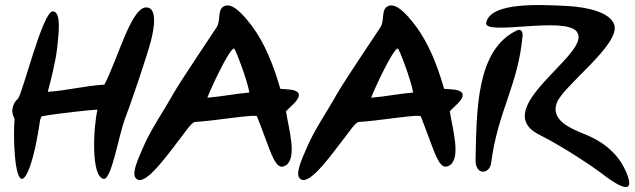

<svg xmlns="http://www.w3.org/2000/svg" viewBox="-20 -714 2568 776"><path d="M399 9C430 14 460 -165 483 -228C506 -287 572 -481 589 -545C605 -604 616 -687 569 -684C509 -680 456 -475 402 -372C328 -368 238 -346 173 -343C185 -387 205 -466 211 -520C217 -576 229 -669 193 -668C152 -667 71 -334 52 -314C40 -306 17 -272 39 -234C33 -173 37 16 71 9C103 -6 129 -147 133 -173C140 -207 140 -234 149 -244C205 -255 358 -271 374 -271C358 -204 346 0 399 9Z M1113 -355C1085 -452 1050 -539 999 -608C980 -632 929 -702 891 -691C856 -680 874 -638 857 -606C850 -594 716 -397 678 -331C642 -266 588 -189 557 -115C538 -70 507 -7 533 10C572 38 667 -103 715 -163C730 -183 756 -221 768 -221C854 -226 1017 -255 1019 -243C1080 -89 1092 -15 1139 -48C1180 -84 1147 -192 1136 -264C1154 -285 1198 -315 1186 -338C1173 -354 1146 -352 1113 -355ZM818 -319C831 -354 906 -517 926 -518C930 -519 978 -396 988 -340C935 -336 878 -324 818 -319Z M1775 -355C1747 -452 1712 -539 1661 -608C1642 -632 1591 -702 1553 -691C1518 -680 1536 -638 1519 -606C1512 -594 1378 -397 1340 -331C1304 -266 1250 -189 1219 -115C1200 -70 1169 -7 1195 10C1234 38 1329 -103 1377 -163C1392 -183 1418 -221 1430 -221C1516 -226 1679 -255 1681 -243C1742 -89 1754 -15 1801 -48C1842 -84 1809 -192 1798 -264C1816 -285 1860 -315 1848 -338C1835 -354 1808 -352 1775 -355ZM1480 -319C1493 -354 1568 -517 1588 -518C1592 -519 1640 -396 1650 -340C1597 -336 1540 -324 1480 -319Z M2412 -13C2449 16 2549 89 2517 -3C2504 -39 2470 -115 2361 -164C2313 -186 2202 -217 2230 -297C2255 -368 2492 -536 2462 -616C2445 -661 2365 -685 2270 -690C2165 -695 1962 -707 1945 -622C1934 -567 2266 -651 2312 -585C2340 -545 2271 -481 2208 -414C2137 -338 2037 -233 2157 -171C2271 -113 2387 -32 2412 -13ZM1902 -70C1900 -3 1959 -9 1965 -55C1992 -265 2074 -369 2092 -569C2094 -589 2083 -598 2069 -591C1903 -512 1907 -265 1902 -70Z"/></svg>

Font: Carybe
Style: Regular
Weight: 400
Designer: Genilson Lima Santos
Foundry: Genilson Lima Santos
Version: Version 1.010;PS 001.010;hotconv 1.0.70;makeotf.lib2.5.58329